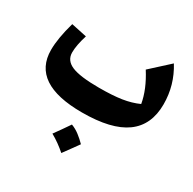

<svg xmlns="http://www.w3.org/2000/svg" viewBox="-187 -758 1260 1256"><g transform="rotate(30 443.0 -130.0)"><path d="M723.6 -231.4Q706.5 -331.5 636.7 -441.4L775.9 -568.4Q851.6 -446.3 851.6 -302.7Q851.6 -145.5 744.1 -67.6Q636.7 10.3 415 10.3Q35.6 10.3 35.6 -243.7Q35.6 -331.1 71.8 -458.5L189 -433.6Q163.6 -352.5 163.6 -298.3Q163.6 -237.8 225.3 -211.7Q287.1 -185.5 430.2 -185.5Q533.7 -185.5 601.1 -196Q668.5 -206.5 723.6 -231.4ZM398.4 111.3Q430.7 123.5 459.5 145.5Q488.3 167.5 513.7 193.8Q493.7 221.7 473.1 250.2Q452.6 278.8 431.2 307.6Q406.2 285.6 377.9 265.1Q349.6 244.6 317.4 226.6Q338.9 197.3 358.9 168.5Q378.9 139.6 398.4 111.3Z"/></g></svg>

Font: Pinar ExtraBold
Style: Regular
Weight: 800
Designer: Amin Abedi
Version: Version 3.000